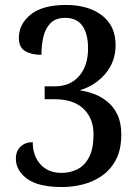

<svg xmlns="http://www.w3.org/2000/svg" viewBox="-20 -744 558 774"><path d="M231 10Q134 10 89 -23.5Q44 -57 44 -104Q44 -136 63.5 -153.5Q83 -171 112 -171Q112 -116 143 -81.5Q174 -47 229 -47Q263 -47 292.5 -62Q322 -77 339.5 -111Q357 -145 357 -203Q357 -267 316.5 -305.5Q276 -344 200 -344H160V-396H201Q263 -396 299 -437.5Q335 -479 335 -549Q335 -607 312.5 -639.5Q290 -672 243 -672Q205 -672 184 -651Q163 -630 155 -596Q147 -562 147 -523Q107 -523 81.5 -538Q56 -553 56 -591Q56 -647 104 -685.5Q152 -724 246 -724Q336 -724 391 -682Q446 -640 446 -562Q446 -495 404.5 -446.5Q363 -398 301 -380Q329 -376 358 -365.5Q387 -355 412.5 -334.5Q438 -314 453.5 -281.5Q469 -249 469 -202Q469 -142 448 -101.5Q427 -61 392.5 -36.5Q358 -12 316 -1Q274 10 231 10Z"/></svg>

Font: Noto Serif Thai SemiCondensed Medium
Style: Regular
Weight: 500
Width: 4
Designer: Monotype Design Team
Foundry: Monotype Imaging Inc.
Version: Version 2.002; ttfautohint (v1.8.4.7-5d5b)